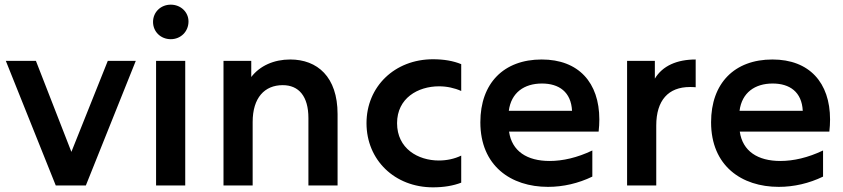

<svg xmlns="http://www.w3.org/2000/svg" viewBox="-20 -795 3615 823"><path d="M219 0H348L562 -534H442L286 -144L134 -534H5Z M649 0H774V-534H649ZM712 -627C755 -627 788 -660 788 -703C788 -743 755 -775 712 -775C669 -775 636 -743 636 -701C636 -659 669 -627 712 -627Z M1224 -540C1154 -540 1094 -513 1057 -465V-534H938V0H1063V-272C1063 -376 1114 -430 1192 -430C1261 -430 1302 -382 1302 -289V0H1427V-306C1427 -466 1340 -540 1224 -540Z M1836 8C1883 8 1923 1 1957 -12V-128C1928 -114 1895 -107 1861 -107C1772 -107 1682 -158 1682 -267C1682 -374 1771 -425 1862 -425C1895 -425 1928 -418 1957 -405V-520C1923 -534 1883 -541 1836 -541C1672 -541 1551 -424 1551 -267C1551 -109 1672 8 1836 8Z M2329 6C2394 6 2459 -9 2519 -38V-150C2454 -119 2392 -105 2336 -105C2239 -105 2174 -147 2162 -231H2546C2548 -249 2549 -266 2549 -283C2549 -441 2460 -540 2302 -540C2139 -540 2039 -438 2039 -271C2039 -84 2170 6 2329 6ZM2432 -320H2161C2171 -398 2227 -437 2303 -437C2376 -437 2428 -401 2432 -320Z M2668 0H2793V-257C2793 -365 2845 -422 2937 -422C2945 -422 2953 -422 2962 -421V-540C2882 -540 2820 -513 2787 -458V-534H2668Z M3318 6C3383 6 3448 -9 3508 -38V-150C3443 -119 3381 -105 3325 -105C3228 -105 3163 -147 3151 -231H3535C3537 -249 3538 -266 3538 -283C3538 -441 3449 -540 3291 -540C3128 -540 3028 -438 3028 -271C3028 -84 3159 6 3318 6ZM3421 -320H3150C3160 -398 3216 -437 3292 -437C3365 -437 3417 -401 3421 -320Z"/></svg>

Font: Chess Sans SemiBold
Style: Regular
Weight: 600
Designer: Wolf Bōese
Foundry: Wolf Bōese
Version: Version 7.223;Glyphs 3.3 (3306)